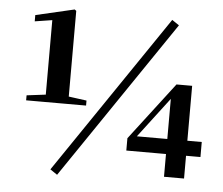

<svg xmlns="http://www.w3.org/2000/svg" viewBox="-54 -820 1063 916"><g transform="rotate(5 477.0 -361.5)"><path d="M74 -306V-330L171 -342H272L361 -330V-306ZM165 -306V-698L82 -685V-715L267 -758L275 -752V-306ZM761 0V-136V-159V-381H750L796 -419L698 -290L600 -161L607 -197V-181H926V-109H571V-168L782 -444H857V0ZM252 35 218 12 735 -749 769 -726Z"/></g></svg>

Font: Noto Serif JP ExtraLight Black
Style: Regular
Weight: 900
Version: Version 2.003-H1;hotconv 1.1.1;makeotfexe 2.6.0